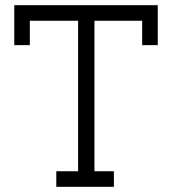

<svg xmlns="http://www.w3.org/2000/svg" viewBox="-20 -720 663 740"><path d="M419 0H197V-60H281V-640H95V-546H35V-700H588V-546H528V-640H344V-60H419Z"/></svg>

Font: Josefin Slab SemiBold
Style: Regular
Weight: 600
Designer: Santiago Orozco
Foundry: Typemade
Version: Version 2.000